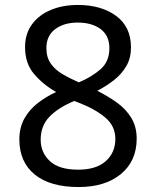

<svg xmlns="http://www.w3.org/2000/svg" viewBox="-20 -744 629 774"><path d="M297 10Q182 10 120 -40.5Q58 -91 58 -182Q58 -230 78.5 -266.5Q99 -303 133 -329Q167 -355 206 -373Q154 -403 117.5 -445.5Q81 -488 81 -554Q81 -608 109 -646Q137 -684 185 -704Q233 -724 294 -724Q388 -724 448 -680Q508 -636 508 -553Q508 -510 489.5 -478Q471 -446 440 -421.5Q409 -397 372 -378Q416 -356 452 -330Q488 -304 509.5 -268.5Q531 -233 531 -185Q531 -95 467.5 -42.5Q404 10 297 10ZM298 -412Q350 -434 385.5 -465Q421 -496 421 -550Q421 -600 386 -626.5Q351 -653 293 -653Q238 -653 202.5 -626.5Q167 -600 167 -550Q167 -513 184.5 -488Q202 -463 231.5 -445.5Q261 -428 298 -412ZM295 -60Q368 -60 406.5 -94.5Q445 -129 445 -184Q445 -236 404 -270.5Q363 -305 295 -331L279 -337Q213 -309 178.5 -272.5Q144 -236 144 -181Q144 -129 181 -94.5Q218 -60 295 -60Z"/></svg>

Font: Noto IKEA Arabic
Style: Regular
Weight: 400
Designer: Monotype Design Team
Foundry: Monotype Imaging Inc.
Version: Version 1.200